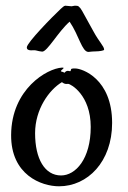

<svg xmlns="http://www.w3.org/2000/svg" viewBox="-20 -637 449 673"><path d="M373 -206C373 -361 268 -397 244 -397C231 -397 229 -397 228 -390C227 -383 219 -393 210 -386L206 -382C203 -384 200 -385 196 -386C185 -388 215 -401 197 -400C145 -397 20 -325 19 -164C18 -24 125 16 187 16C287 16 373 -70 373 -206ZM197 -349C208 -341 210 -343 219 -343C227 -343 298 -305 298 -192C298 -80 245 -22 194 -22C137 -22 103 -80 103 -170C103 -254 152 -322 197 -349ZM193 -606C164 -579 74 -487 74 -471C74 -455 99 -463 107 -460C110 -459 124 -456 128 -456C146 -456 184 -526 224 -561C257 -513 267 -455 290 -455C299 -456 307 -457 318 -457C325 -457 345 -459 345 -463C345 -475 328 -489 307 -528C261 -610 267 -604 255 -615C253 -617 243 -617 242 -617C240 -617 233 -615 231 -615C228 -615 212 -617 209 -617C204 -617 198 -610 193 -606Z"/></svg>

Font: Oregano
Style: Regular
Weight: 400
Designer: Astigmatic (AOETI)
Foundry: Astigmatic (AOETI)
Version: Version 1.000